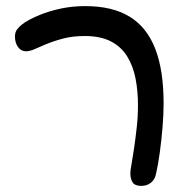

<svg xmlns="http://www.w3.org/2000/svg" viewBox="-20 -603 634 629"><path d="M516 -264Q516 -229 512.5 -186.5Q509 -144 503.5 -103.5Q498 -63 491 -33Q487 -14 474 -4Q461 6 443 6Q422 6 414.5 -5.5Q407 -17 407 -36Q407 -44 411 -66Q415 -88 419.5 -119Q424 -150 428 -186Q432 -222 432 -258Q432 -305 424 -346Q416 -387 396.5 -418.5Q377 -450 343 -467.5Q309 -485 258 -485Q219 -485 188 -477Q157 -469 128 -457Q111 -450 94.5 -442.5Q78 -435 65 -435Q49 -435 39 -449Q29 -463 29 -483Q29 -497 35.5 -506Q42 -515 51 -522Q62 -531 77.5 -539Q93 -547 110 -554Q142 -567 179.5 -575Q217 -583 259 -583Q348 -583 404.5 -548.5Q461 -514 488.5 -443.5Q516 -373 516 -264Z"/></svg>

Font: Playpen Sans Hebrew
Style: Regular
Weight: 400
Designer: Tom Grace, Laura Meseguer, Veronika Burian, José Scaglione
Foundry: TypeTogether
Version: Version 2.000